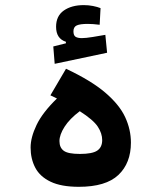

<svg xmlns="http://www.w3.org/2000/svg" viewBox="-20 -720 626 744"><path d="M285.6 3.9Q217.3 3.9 176 -15.9Q134.8 -35.6 116.7 -70.1Q98.6 -104.5 98.6 -148.4Q98.6 -187.5 121.6 -235.6Q144.5 -283.7 200.7 -338.4Q188.5 -344.2 175.3 -350.6L235.8 -453.6Q333.5 -407.7 388.2 -360.8Q442.9 -314 465.1 -265.9Q487.3 -217.8 487.3 -167.5Q487.3 -87.9 438.7 -42Q390.1 3.9 285.6 3.9ZM289.1 -289.1Q250 -259.8 230.2 -228.8Q210.4 -197.8 210.4 -173.3Q210.4 -147.9 227.1 -135.7Q243.7 -123.5 289.6 -123.5Q337.9 -123.5 356.9 -136.5Q376 -149.4 376 -177.2Q376 -203.1 358.9 -229.2Q341.8 -255.4 289.1 -289.1ZM191.9 -472.7 186.5 -540 235.4 -552.2V-558.1Q197.3 -570.3 197.3 -616.2Q197.3 -658.2 227.3 -679.2Q257.3 -700.2 304.7 -700.2Q323.2 -700.2 340.3 -696.8Q357.4 -693.4 369.6 -688.5L366.2 -624Q339.8 -627.4 320.3 -627.4Q290.5 -627.4 277.6 -621.6Q264.6 -615.7 264.6 -598.6Q264.6 -583 272.7 -577.6Q280.8 -572.3 297.4 -572.3Q312.5 -572.3 339.4 -576.7Q366.2 -581.1 388.2 -585L395 -515.6Z"/></svg>

Font: Cascadia Mono NF SemiBold
Style: Regular
Weight: 600
Monospace: yes
Designer: Aaron Bell
Foundry: Saja Typeworks
Version: Version 2404.023; ttfautohint (v1.8.4)